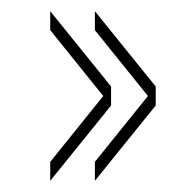

<svg xmlns="http://www.w3.org/2000/svg" viewBox="-20 -480 309 344"><path d="M150 -156V-190L245 -308L150 -426V-460L259 -325V-291ZM70 -156V-190L165 -308L70 -426V-460L179 -325V-291Z"/></svg>

Font: Big Shoulders Stencil Display SC Thin
Style: Regular
Weight: 100
Designer: Patric King
Foundry: XO Type Co
Version: Version 2.001